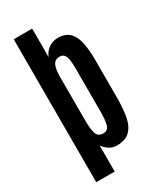

<svg xmlns="http://www.w3.org/2000/svg" viewBox="-246 -949 980 1170"><g transform="rotate(-30 244.0 -364.0)"><path d="M64.9 139.2V-866.7H194.8V-666.5Q209 -702.6 238.5 -721.2Q268.1 -739.7 298.8 -739.7Q355 -739.7 383.5 -709.7Q412.1 -679.7 422.1 -627.9Q432.1 -576.2 432.1 -511.7V-244.6Q432.1 -174.3 422.6 -116.7Q413.1 -59.1 381.8 -25.1Q350.6 8.8 286.1 8.8Q256.3 8.8 232.7 -7.3Q209 -23.4 194.8 -44.4V139.2ZM251.5 -96.7Q284.2 -96.7 293.5 -128.7Q302.7 -160.6 302.7 -220.2V-522Q302.7 -553.7 299.8 -579.3Q296.9 -605 286.1 -620.1Q275.4 -635.3 252.4 -635.3Q234.4 -635.3 221.4 -626Q208.5 -616.7 201.7 -592.3Q194.8 -567.9 194.8 -522.5V-214.8Q194.8 -158.7 205.3 -127.7Q215.8 -96.7 251.5 -96.7Z"/></g></svg>

Font: Antonio
Style: Bold
Weight: 700
Designer: Vernon Adams
Foundry: Vernon Adams
Version: Version 1.002